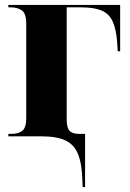

<svg xmlns="http://www.w3.org/2000/svg" viewBox="-20 -556 529 783"><path d="M316 180Q314 111 298 72Q282 33 246.5 16.5Q211 0 150 0H14V-10H26Q56 -10 71.5 -23Q87 -36 87 -75V-459Q87 -502 68.5 -514Q50 -526 25 -526H14V-536H470V-347H460L458 -381Q454 -437 439.5 -468.5Q425 -500 394.5 -513Q364 -526 311 -526H252V-67Q252 -36 263.5 -23Q275 -10 302 -10H327V207H317Z"/></svg>

Font: Noto Serif Display SemiCondensed ExtraBold
Style: Regular
Weight: 800
Width: 4
Designer: Monotype Design Team
Foundry: Monotype Imaging Inc.
Version: Version 2.009